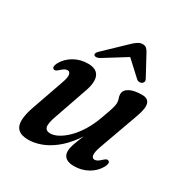

<svg xmlns="http://www.w3.org/2000/svg" viewBox="-163 -822 926 964"><g transform="rotate(30 300.0 -340.0)"><path d="M533.5 -99.5Q539.5 -96.5 539.5 -88Q539.5 -79.5 533 -66.5Q514 -31 477.2 -10Q440.5 11 395 11Q365 11 348.2 -1.8Q331.5 -14.5 331.5 -40Q331.5 -55 337.8 -74.2Q344 -93.5 354.5 -119.5Q365 -145.5 379.5 -180Q394 -214.5 409.5 -260L414 -242Q385.5 -170.5 349.8 -121.8Q314 -73 275.8 -43.8Q237.5 -14.5 200.5 -1.8Q163.5 11 132.5 11Q90 11 71.2 -7.2Q52.5 -25.5 53.8 -59.2Q55 -93 71 -138.5L135 -321.5Q149 -360 145.2 -375.2Q141.5 -390.5 128.5 -390.5Q121 -390.5 112.2 -385.8Q103.5 -381 90.5 -369Q82 -361 76.2 -359Q70.5 -357 65 -359.5Q58.5 -363 58.5 -371.5Q58.5 -380 65 -393Q84 -428 120.2 -449.2Q156.5 -470.5 202 -470.5Q236 -470.5 253 -455.5Q270 -440.5 271 -412.5Q272 -384.5 257.5 -345L192.5 -157.5Q175.5 -110.5 180.5 -91Q185.5 -71.5 211.5 -71.5Q231 -71.5 255.5 -84.2Q280 -97 306 -122.2Q332 -147.5 355.5 -185.2Q379 -223 397 -273.5Q408 -303 414.2 -322Q420.5 -341 423 -352.5Q425.5 -364 425.5 -372.5Q425.5 -386 421.2 -395.8Q417 -405.5 417 -419Q417 -442.5 443 -456.5Q469 -470.5 514.5 -470.5Q549.5 -470.5 557 -445.2Q564.5 -420 546 -369L463 -138Q449.5 -99.5 453 -84Q456.5 -68.5 469.5 -68.5Q477.5 -68.5 486.2 -73.5Q495 -78.5 507.5 -90.5Q516.5 -98.5 522.2 -100.5Q528 -102.5 533.5 -99.5ZM397.5 -623.5H347L454 -525Q461 -519 469.2 -518.8Q477.5 -518.5 484 -522.5Q490 -526.5 492.2 -533.2Q494.5 -540 490 -548.5L425 -668.5Q418.5 -680 411 -686.2Q403.5 -692.5 390.5 -692.5Q377.5 -692.5 366.5 -686.2Q355.5 -680 342.5 -668.5L217 -548.5Q208 -540 206 -533.2Q204 -526.5 207.5 -522.5Q212 -518.5 220.2 -518.8Q228.5 -519 239 -525Z"/></g></svg>

Font: Fraunces Medium
Style: Italic
Weight: 500
Italic angle: -16°
Version: Version 1.000;[b76b70a41]